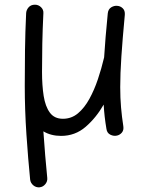

<svg xmlns="http://www.w3.org/2000/svg" viewBox="-20 -545 629 821"><path d="M513.7 -481.4Q503.9 -377 499 -303.2Q494.1 -229.5 494.1 -172.9Q494.1 -125.5 497.6 -85.7Q501 -45.9 507.3 -5.4Q509.8 11.2 501.5 21.5Q493.2 31.7 480.5 34.7Q466.3 38.1 451.9 31Q437.5 23.9 435.1 5.9Q430.7 -20 427.7 -45.7Q424.8 -71.3 423.3 -97.7Q391.1 -41.5 346.2 -2.7Q301.3 36.1 241.2 36.1Q197.8 36.1 165.5 16.6Q168.9 69.3 173.3 119.9Q177.7 170.4 182.1 215.8Q183.6 230.5 173.8 242.4Q164.1 254.4 149.4 255.9Q134.3 257.3 122.6 247.6Q110.8 237.8 108.9 223.1Q100.1 134.8 93 29.8Q85.9 -75.2 85.9 -178.2Q85.9 -254.4 86.9 -331.1Q87.9 -407.7 91.8 -489.3Q92.8 -502.9 102.5 -513.9Q112.3 -524.9 129.4 -524.9Q144.5 -524.9 155.5 -514.2Q166.5 -503.4 165.5 -488.8Q162.1 -419.4 160.9 -358.6Q159.7 -297.9 159.7 -237.3Q159.7 -180.2 166.7 -135Q173.8 -89.8 193.1 -63.5Q212.4 -37.1 249 -37.1Q285.6 -37.1 313.5 -60.5Q341.3 -84 362.3 -122.3Q383.3 -160.6 398.7 -206.5Q414.1 -252.4 424.8 -297.9Q425.3 -299.3 425.3 -300.3Q427.7 -340.3 431.6 -387Q435.5 -433.6 440.9 -488.3Q442.9 -505.9 455.6 -513.7Q468.3 -521.5 481.9 -520Q495.1 -519 505.1 -509.3Q515.1 -499.5 513.7 -481.4Z"/></svg>

Font: Mikhak-FD Regular
Style: FD-Regular
Weight: 400
Designer: Amin Abedi
Version: Version 3.2